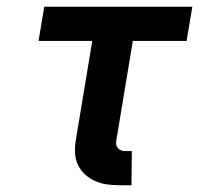

<svg xmlns="http://www.w3.org/2000/svg" viewBox="-20 -540 640 568"><path d="M369 8H334Q314 8 296 5.5Q278 3 261.5 -4.5Q245 -12 232 -23.5Q219 -35 211 -51.5Q203 -68 202 -86.5Q201 -105 204 -124L253 -419H94L111 -520H549L532 -419H373L324 -124Q323 -118 324 -112Q325 -106 329 -101.5Q333 -97 338.5 -95Q344 -93 351 -93H370Z"/></svg>

Font: Iosevka Aile Oblique
Style: Bold
Weight: 700
Italic angle: -9°
Designer: Belleve Invis
Foundry: Belleve Invis
Version: Version 31.1.0; ttfautohint (v1.8.4)